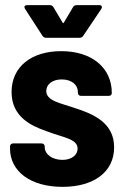

<svg xmlns="http://www.w3.org/2000/svg" viewBox="-20 -720 492 747"><path d="M77 -686 145 -581C148 -576 153 -573 159 -573H290C296 -573 301 -576 304 -581L374 -685C379 -693 376 -700 367 -700H279C273 -700 267 -698 264 -692L229 -633C227 -629 225 -629 223 -633L188 -692C185 -698 179 -700 173 -700H85C79 -700 75 -697 75 -693C75 -691 76 -688 77 -686ZM223 7C344 7 424 -50 424 -147C424 -242 344 -276 273 -299C216 -319 160 -327 160 -366C160 -391 183 -411 220 -411C259 -411 283 -390 283 -362V-359C283 -352 288 -347 295 -347H403C410 -347 415 -351 415 -358C415 -456 338 -521 218 -521C103 -521 25 -461 25 -362C25 -267 99 -231 160 -210C220 -186 282 -181 282 -142C282 -117 259 -98 223 -98C184 -98 154 -119 154 -148V-150C154 -157 149 -162 142 -162H31C24 -162 19 -157 19 -150V-142C19 -54 98 7 223 7Z"/></svg>

Font: Barlow Semi Condensed
Style: Bold
Weight: 700
Width: 4
Designer: Jeremy Tribby
Foundry: Tribby Type
Version: Version 1.422;hotconv 1.0.109;makeotfexe 2.5.65596